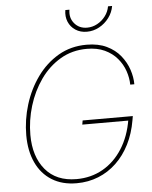

<svg xmlns="http://www.w3.org/2000/svg" viewBox="-62 -987 827 1046"><g transform="rotate(-5 352.0 -463.5)"><path d="M314.9 9.8Q235.8 9.8 179.4 -25.4Q123 -60.5 93.3 -124.5Q63.5 -188.5 63.5 -274.4Q63.5 -358.9 88.9 -441.2Q114.3 -523.4 162.4 -590.3Q210.4 -657.2 278.8 -697.3Q347.2 -737.3 433.6 -737.3Q497.6 -737.3 543.2 -715.3Q588.9 -693.4 617.7 -657.7Q646.5 -622.1 660.4 -580.6Q674.3 -539.1 674.3 -500H651.9Q651.4 -537.1 638.4 -575Q625.5 -612.8 598.6 -644.5Q571.8 -676.3 530.5 -695.6Q489.3 -714.8 433.1 -714.8Q352.1 -714.8 287.6 -676.5Q223.1 -638.2 178.2 -574.2Q133.3 -510.3 109.6 -432.1Q85.9 -354 85.9 -274.4Q85.9 -155.8 145.8 -84.2Q205.6 -12.7 315.9 -12.7Q395.5 -12.7 460 -49.3Q524.4 -85.9 567.1 -153.1Q609.9 -220.2 625 -311.5L634.3 -305.7H372.6L376.5 -328.1H650.9L647 -305.7Q634.8 -233.9 605.5 -175.8Q576.2 -117.7 532.7 -76.2Q489.3 -34.7 434.1 -12.5Q378.9 9.8 314.9 9.8ZM441.9 -807.6Q406.2 -807.6 379.9 -825Q353.5 -842.3 341.3 -871.3Q329.1 -900.4 335 -935.5H357.4Q350.1 -891.1 376 -860.4Q401.9 -829.6 445.3 -829.6Q474.6 -829.6 500.7 -843.8Q526.9 -857.9 545.2 -882.1Q563.5 -906.2 568.4 -935.5H590.8Q585 -900.4 563.2 -871.3Q541.5 -842.3 509.8 -825Q478 -807.6 441.9 -807.6Z"/></g></svg>

Font: Inter 24pt Thin
Style: Italic
Weight: 250
Italic angle: -9.3988°
Version: Version 4.001;git-66647c0bb